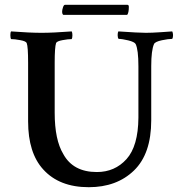

<svg xmlns="http://www.w3.org/2000/svg" viewBox="-20 -778 751 804"><path d="M240.2 -729.5Q240.2 -736.3 243.7 -747.1Q247.1 -757.8 252 -757.8H513.7Q519.5 -757.8 519.5 -749Q519.5 -724.6 512.7 -715.8H245.1Q240.2 -718.8 240.2 -729.5ZM154.3 -640.6Q202.1 -640.6 280.3 -646.5Q283.2 -641.6 283.2 -630.4Q283.2 -619.1 280.3 -614.3Q265.6 -614.3 241.7 -609.9Q217.8 -605.5 214.8 -597.7Q209 -580.1 209 -515.6V-305.7Q209 -192.4 245.1 -132.8Q286.1 -57.6 385.7 -57.6Q460.9 -57.6 509.8 -111.8Q558.6 -166 559.6 -285.2V-500Q559.6 -570.3 547.9 -593.8Q543 -602.5 517.1 -608.9Q491.2 -615.2 476.6 -615.2Q472.7 -620.1 472.7 -630.9Q472.7 -641.6 475.6 -646.5Q561.5 -640.6 590.8 -640.6Q616.2 -640.6 652.3 -643.1Q688.5 -645.5 701.2 -646.5Q704.1 -641.6 704.6 -631.8Q705.1 -622.1 701.2 -615.2Q685.5 -615.2 657.7 -609.4Q629.9 -603.5 625 -593.8Q613.3 -567.4 613.3 -501V-274.4Q613.3 -133.8 541 -64Q468.8 5.9 351.6 5.9Q228.5 5.9 161.1 -68.4Q97.7 -137.7 97.7 -269.5V-515.6Q97.7 -583 91.8 -597.7Q88.9 -605.5 64.9 -609.9Q41 -614.3 26.4 -614.3Q23.4 -619.1 23.4 -630.9Q23.4 -642.6 26.4 -646.5Q104.5 -640.6 154.3 -640.6Z"/></svg>

Font: Crimson
Style: Semibold
Weight: 600
Version: Version 0.8